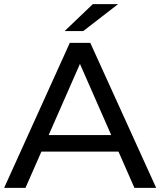

<svg xmlns="http://www.w3.org/2000/svg" viewBox="-21 -907 774 927"><path d="M-1 0 316 -700H415L733 0H628L345 -644H385L102 0ZM134 -175 161 -255H555L584 -175ZM291 -757 427 -887H549L381 -757Z"/></svg>

Font: MOST Montserrat Medium
Style: Regular
Weight: 500
Designer: Julieta Ulanovsky
Foundry: Julieta Ulanovsky
Version: Version 8.000;March 11, 2024;FontCreator 15.0.0.2926 64-bit